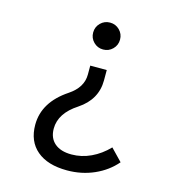

<svg xmlns="http://www.w3.org/2000/svg" viewBox="-107 -615 800 889"><g transform="rotate(15 293.0 -170.5)"><path d="M294.9 185.5Q201.7 185.5 150.1 141.8Q98.6 98.1 98.6 19Q98.6 -89.4 210 -163.6Q273.9 -206.1 273.9 -268.1V-311H353V-261.2Q353 -169.4 269.5 -113.8Q186 -59.6 186 14.2Q186 59.1 214.8 84Q243.7 108.9 295.9 108.9Q343.8 108.9 388.7 87.9Q433.6 66.9 470.7 28.3L525.4 85Q484.9 132.3 424.8 158.9Q364.7 185.5 294.9 185.5ZM311.5 -527.3Q338.4 -527.3 357.2 -508.5Q376 -489.7 376 -462.9Q376 -436 357.2 -417.2Q338.4 -398.4 311.5 -398.4Q284.7 -398.4 265.9 -417.2Q247.1 -436 247.1 -462.9Q247.1 -489.7 265.9 -508.5Q284.7 -527.3 311.5 -527.3Z"/></g></svg>

Font: CaskaydiaMono NF SemiLight
Style: Regular
Weight: 350
Designer: Aaron Bell
Foundry: Saja Typeworks
Version: Version 2111.001; ttfautohint (v1.8.4);Nerd Fonts 3.1.1